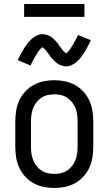

<svg xmlns="http://www.w3.org/2000/svg" viewBox="-20 -927 540 955"><path d="M250 8Q223 8 196.5 2.5Q170 -3 146.5 -16Q123 -29 104.5 -49.5Q86 -70 75 -94.5Q64 -119 60 -146Q56 -173 56 -200V-320Q56 -347 60 -374Q64 -401 75 -425.5Q86 -450 104.5 -470.5Q123 -491 146.5 -504Q170 -517 196.5 -522.5Q223 -528 250 -528Q277 -528 303.5 -522.5Q330 -517 353.5 -504Q377 -491 395.5 -470.5Q414 -450 425 -425.5Q436 -401 440 -374Q444 -347 444 -320V-200Q444 -173 440 -146Q436 -119 425 -94.5Q414 -70 395.5 -49.5Q377 -29 353.5 -16Q330 -3 303.5 2.5Q277 8 250 8ZM250 -62Q267 -62 284 -66Q301 -70 315 -79.5Q329 -89 339.5 -103Q350 -117 356 -133Q362 -149 364 -166Q366 -183 366 -200V-320Q366 -337 364 -354Q362 -371 356 -387Q350 -403 339.5 -417Q329 -431 315 -440.5Q301 -450 284 -454Q267 -458 250 -458Q233 -458 216 -454Q199 -450 185 -440.5Q171 -431 160.5 -417Q150 -403 144 -387Q138 -371 136 -354Q134 -337 134 -320V-200Q134 -183 136 -166Q138 -149 144 -133Q150 -117 160.5 -103Q171 -89 185 -79.5Q199 -70 216 -66Q233 -62 250 -62ZM308 -597Q303 -597 298 -598Q293 -599 288.5 -600.5Q284 -602 279.5 -603.5Q275 -605 270.5 -608Q266 -611 262 -613.5Q258 -616 255 -619.5Q252 -623 248 -626.5Q244 -630 240.5 -634Q237 -638 234 -641.5Q231 -645 228.5 -649Q226 -653 223 -657Q220 -661 216.5 -665.5Q213 -670 210 -674Q207 -678 204 -681.5Q201 -685 196 -688.5Q191 -692 191 -694H193Q193 -693 189.5 -691Q186 -689 183.5 -686Q181 -683 178.5 -680.5Q176 -678 174.5 -676Q173 -674 171.5 -672Q170 -670 168.5 -668Q167 -666 165.5 -663.5Q164 -661 162.5 -658Q161 -655 159 -652.5Q157 -650 155.5 -646.5Q154 -643 152 -640Q150 -637 148 -633.5Q146 -630 144 -626Q142 -622 140 -618Q138 -614 136 -609.5Q134 -605 132 -601L68 -628Q77 -646 85 -661Q93 -676 101 -688.5Q109 -701 117 -711.5Q125 -722 136.5 -732.5Q148 -743 162 -750Q176 -757 192 -757Q197 -757 202 -756Q207 -755 211.5 -754Q216 -753 220.5 -751Q225 -749 229.5 -746.5Q234 -744 238 -741Q242 -738 245 -735Q248 -732 252 -728Q256 -724 259.5 -720Q263 -716 266 -712.5Q269 -709 271.5 -705Q274 -701 277 -697Q280 -693 283.5 -688.5Q287 -684 290 -680Q293 -676 296 -672.5Q299 -669 304 -665.5Q309 -662 309 -661H307L311 -663Q314 -665 316.5 -668Q319 -671 321.5 -674Q324 -677 325.5 -678.5Q327 -680 328.5 -682Q330 -684 331.5 -686.5Q333 -689 334.5 -691.5Q336 -694 337.5 -696.5Q339 -699 341 -702Q343 -705 344.5 -708Q346 -711 348 -714.5Q350 -718 352 -721.5Q354 -725 356 -728.5Q358 -732 360 -736Q362 -740 364 -744.5Q366 -749 368 -753L432 -727Q423 -708 415 -693Q407 -678 399 -665.5Q391 -653 383 -642.5Q375 -632 363.5 -621.5Q352 -611 338 -604Q324 -597 308 -597ZM400 -843H100V-907H400Z"/></svg>

Font: Iosevka Term Curly
Style: Regular
Weight: 400
Designer: Belleve Invis
Foundry: Belleve Invis
Version: Version 32.3.0